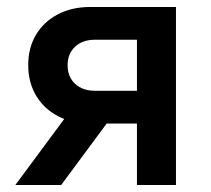

<svg xmlns="http://www.w3.org/2000/svg" viewBox="-20 -531 605 551"><path d="M373 0V-176.5H239.5Q186.5 -176.5 146.2 -197.8Q106 -219 83.5 -256.8Q61 -294.5 61 -344.5Q61 -394 83.5 -431.5Q106 -469 146.2 -490Q186.5 -511 239.5 -511H485V0ZM24 0 193.5 -229H325L155.5 0ZM252.5 -270.5H373V-417H252.5Q217 -417 195.5 -397Q174 -377 174 -344Q174 -310.5 195.5 -290.5Q217 -270.5 252.5 -270.5Z"/></svg>

Font: Overpass SemiBold
Style: Regular
Weight: 600
Designer: Delve Withrington, Dave Bailey, Thomas Jockin
Foundry: Delve Fonts LLC
Version: Version 4.000